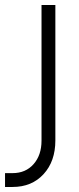

<svg xmlns="http://www.w3.org/2000/svg" viewBox="-90 -560 315 763"><path d="M-70 183V128H-40Q12 128 43.5 92.2Q75 56.5 75 -1V-540H130V-2Q130 81 83.2 132Q36.5 183 -40 183Z"/></svg>

Font: Mohave Light
Style: Regular
Weight: 300
Designer: Gumpita Rahayu
Foundry: Tokotype
Version: Version 2.003